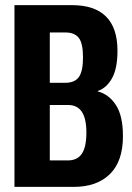

<svg xmlns="http://www.w3.org/2000/svg" viewBox="-20 -731 515 751"><path d="M36.6 0H268.6Q358.9 0 409.9 -50Q460.9 -100.1 460.9 -198.7Q460.9 -278.3 433.3 -320.3Q405.8 -362.3 362.3 -373.5V-375Q397.5 -387.2 418.5 -425.5Q439.5 -463.9 439.5 -532.2Q439.5 -621.6 394.8 -666.3Q350.1 -710.9 261.7 -710.9H36.6ZM174.8 -103.5V-320.3H245.1Q281.7 -320.8 299.8 -294.2Q317.9 -267.6 317.9 -212.4Q317.9 -156.2 300.3 -129.9Q282.7 -103.5 245.1 -103.5ZM174.8 -407.2V-604H237.3Q272.9 -603.5 288.8 -582Q304.7 -560.5 304.7 -506.8Q304.7 -452.6 288.6 -429.9Q272.5 -407.2 235.8 -407.2Z"/></svg>

Font: Roboto Flex Super Cond Bold
Style: Regular
Weight: 700
Width: 3
Designer: Berlow after Robertson
Foundry: Google
Version: Version 3.000